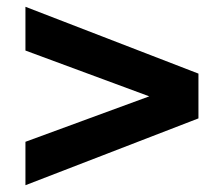

<svg xmlns="http://www.w3.org/2000/svg" viewBox="-20 -538 640 566"><path d="M55 8V-120L420 -254L55 -389V-518L565 -321V-189Z"/></svg>

Font: Chivo Mono ExtraBold
Style: Regular
Weight: 800
Monospace: yes
Designer: Hector Gatti
Foundry: Omnibus-Type
Version: Version 1.008